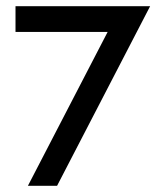

<svg xmlns="http://www.w3.org/2000/svg" viewBox="-20 -599 534 619"><path d="M327 -496 70 0H164L464 -579H30V-496Z"/></svg>

Font: Kunika
Style: Regular
Weight: 400
Designer: Leo Kuroshita
Foundry: kurogedelic
Version: Version 1.000;PS 001.000;hotconv 1.0.88;makeotf.lib2.5.64775